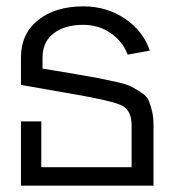

<svg xmlns="http://www.w3.org/2000/svg" viewBox="-20 -584 548 604"><path d="M242.2 -564Q315.9 -564 373.3 -525.1Q430.7 -486.3 451.2 -424.8L381.8 -412.1Q365.7 -454.1 327.9 -480Q290 -505.9 242.2 -505.9Q184.1 -505.9 148.9 -479.2Q113.8 -452.6 113.8 -402.8V-368.2L216.8 -351.1Q266.1 -342.8 291.3 -337.9Q316.4 -333 348.4 -325.7Q380.4 -318.4 394.5 -310.8Q408.7 -303.2 425.5 -292.2Q442.4 -281.2 448.2 -266.8Q454.1 -252.4 458.5 -233.6Q462.9 -214.8 462.9 -189V0H45.9V-202.1H109.9V-58.1H394V-189Q394 -236.8 363.3 -252Q332.5 -267.1 210.4 -288.1Q199.7 -290 193.8 -291L45.9 -316.9V-402.8Q45.9 -478 100.1 -521Q154.3 -564 242.2 -564Z"/></svg>

Font: LT Superior
Style: Regular
Weight: 400
Designer: Daniel Lyons
Foundry: LyonsType
Version: Version 1.000